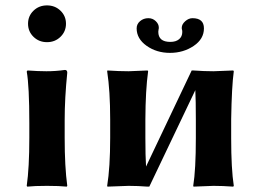

<svg xmlns="http://www.w3.org/2000/svg" viewBox="-20 -696 965 719"><path d="M105.5 -558.1Q85 -578.1 85 -607.2Q85 -636.2 105.5 -656Q126 -675.8 156 -675.8Q186 -675.8 206.5 -656Q227.1 -636.2 227.1 -607.2Q227.1 -578.1 206.5 -558.1Q186 -538.1 156 -538.1Q126 -538.1 105.5 -558.1ZM89.8 -234.9Q89.8 -374 80.1 -428.2L83 -432.1Q124 -429.2 153.8 -429.2Q189 -429.2 223.1 -434.1Q231.9 -434.1 231.9 -423.8Q222.2 -328.6 222.2 -246.1V-180.2Q222.2 -71.3 231.9 0L230 2.9Q202.1 0 155.8 0Q108.9 0 82 2.9L80.1 0Q89.8 -67.9 89.8 -180.2Z M743.7 -589.8Q743.7 -549.8 705.1 -523.9Q666.5 -498 616.5 -498Q566.4 -498 529.1 -524.4Q491.7 -550.8 491.7 -589.8Q491.7 -606 504.6 -616.9Q517.6 -627.9 535.6 -627.9Q551.8 -627.9 563.2 -616.9Q574.7 -606 574.7 -592.8Q574.7 -587.9 573.7 -585Q572.8 -582 572.8 -577.1Q572.8 -539.1 617.7 -539.1Q638.7 -539.1 650.6 -549.1Q662.6 -559.1 662.6 -576.2Q662.6 -582 661.6 -585Q660.6 -586.9 660.6 -591.8Q660.6 -605 673.6 -616.5Q686.5 -627.9 700.7 -627.9Q743.7 -627.9 743.7 -589.8ZM532.7 2.9Q495.6 0 461.4 0L382.3 2.9L381.3 0Q392.6 -68.8 392.6 -180.2V-249Q392.6 -356 381.3 -429.2L382.3 -432.1Q426.3 -429.2 461.4 -429.2L532.7 -432.1L534.7 -429.2Q524.9 -358.4 524.4 -249V-180.2Q524.4 -111.8 526.9 -72.3L697.8 -432.1H704.6Q744.6 -429.2 779.3 -429.2L853.5 -432.1L855.5 -429.2Q847.7 -372.1 845.7 -250V-179.2Q845.7 -63 855.5 0L853.5 2.9Q813.5 0 779.3 0L704.6 2.9L703.6 0Q713.4 -60.1 713.4 -179.2V-250Q713.4 -320.8 711.4 -358.4L539.1 2.9Z"/></svg>

Font: Linux Biolinum O
Style: Bold
Weight: 700
Designer: Philipp H. Poll
Foundry: Philipp H. Poll
Version: Version 1.3.2